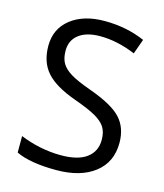

<svg xmlns="http://www.w3.org/2000/svg" viewBox="-110 -807 769 900"><g transform="rotate(15 274.5 -357.0)"><path d="M501 -189.9Q501 -95.7 432.6 -43Q364.3 9.8 247.1 9.8Q120.1 9.8 51.8 -22.9V-103Q95.7 -84.5 147.5 -73.7Q199.2 -63 250 -63Q333 -63 375 -94.5Q417 -126 417 -182.1Q417 -219.2 402.1 -242.9Q387.2 -266.6 352.3 -286.6Q317.4 -306.6 246.1 -332Q146.5 -367.7 103.8 -416.5Q61 -465.3 61 -543.9Q61 -626.5 123 -675.3Q185.1 -724.1 287.1 -724.1Q393.6 -724.1 482.9 -685.1L457 -612.8Q368.7 -649.9 285.2 -649.9Q219.2 -649.9 182.1 -621.6Q145 -593.3 145 -543Q145 -505.9 158.7 -482.2Q172.4 -458.5 204.8 -438.7Q237.3 -418.9 304.2 -395Q416.5 -355 458.7 -309.1Q501 -263.2 501 -189.9Z"/></g></svg>

Font: f02075841
Style: Regular
Weight: 400
Foundry: Ascender Corporation
Version: Version 1.10